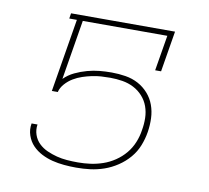

<svg xmlns="http://www.w3.org/2000/svg" viewBox="-64 -591 729 671"><g transform="rotate(10 300.0 -256.0)"><path d="M247 8Q225 8 203.5 6Q182 4 162 -1Q142 -6 123.5 -15.5Q105 -25 91 -39.5Q77 -54 70 -74.5Q63 -95 67 -117H88Q85 -98 91 -80.5Q97 -63 110 -50.5Q123 -38 140 -30.5Q157 -23 174.5 -18.5Q192 -14 211 -12.5Q230 -11 250 -11Q272 -11 294 -14Q316 -17 338 -24.5Q360 -32 380 -45.5Q400 -59 415 -77Q430 -95 439 -117Q448 -139 451 -161Q455 -183 454.5 -204.5Q454 -226 447 -245.5Q440 -265 426 -280.5Q412 -296 393.5 -305.5Q375 -315 353.5 -318.5Q332 -322 310 -322Q294 -322 278 -321Q262 -320 245.5 -316.5Q229 -313 212.5 -307.5Q196 -302 181 -293Q166 -284 154 -270.5Q142 -257 138 -241H117L160 -501H133L136 -520H505L481 -375H460L481 -501H181L146 -289Q162 -305 183 -315Q204 -325 226 -331Q248 -337 269 -339Q290 -341 312 -341Q337 -341 361.5 -337Q386 -333 406.5 -322Q427 -311 442.5 -293.5Q458 -276 466 -254Q474 -232 475 -207.5Q476 -183 472 -158Q468 -133 458.5 -109Q449 -85 432 -65Q415 -45 392.5 -30Q370 -15 345.5 -6.5Q321 2 296.5 5Q272 8 247 8Z"/></g></svg>

Font: Iosevka HT Thin Extended
Style: Italic
Weight: 100
Width: 7
Italic angle: -9°
Monospace: yes
Designer: Belleve Invis
Foundry: Belleve Invis
Version: Version 32.3.0; ttfautohint (v1.8.4)